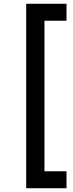

<svg xmlns="http://www.w3.org/2000/svg" viewBox="-20 -854 388 1019"><path d="M119 -834H333V-744H216V55H333V145H119Z"/></svg>

Font: BioRhyme ExtraBold Medium
Style: Regular
Weight: 500
Version: Version 1.600;gftools[0.9.33]